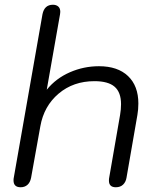

<svg xmlns="http://www.w3.org/2000/svg" viewBox="-20 -779 660 809"><path d="M37 -19Q37 -26 38 -30L159 -719Q167 -759 203 -759Q217 -759 225.5 -751.5Q234 -744 234 -729Q234 -723 233 -719L177 -401Q216 -449 274.5 -474.5Q333 -500 397 -500Q476 -500 519.5 -458.5Q563 -417 563 -343Q563 -318 559 -295L513 -30Q510 -12 498.5 -1Q487 10 468 10Q439 10 439 -18Q439 -26 440 -30L486 -295Q490 -318 490 -340Q490 -390 463 -413.5Q436 -437 378 -437Q289 -437 227 -384.5Q165 -332 150 -247L111 -30Q107 -10 95.5 0Q84 10 67 10Q37 10 37 -19Z"/></svg>

Font: Kodchasan
Style: Italic
Weight: 400
Italic angle: -10°
Version: Version 1.000; ttfautohint (v1.6)